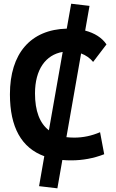

<svg xmlns="http://www.w3.org/2000/svg" viewBox="-20 -858 626 1039"><path d="M290.5 161.1 317.4 7.8C333 9.3 348.6 9.8 365.2 9.8C426.8 9.8 486.3 -1 543.9 -23.4L521.5 -142.6C475.6 -123 429.7 -113.3 381.8 -113.3C366.7 -113.3 352.5 -114.3 339.4 -115.7L418.9 -568.8C444.8 -559.1 467.3 -543.5 483.9 -522.9L556.2 -617.7C532.2 -653.8 491.7 -679.2 440.9 -692.4L464.4 -826.2L365.2 -837.9L341.3 -703.1C145.5 -697.8 33.7 -568.8 33.7 -347.7C33.7 -169.4 96.2 -57.6 219.7 -12.7L191.4 149.4ZM244.6 -152.8C194.8 -190.9 169.4 -257.8 169.4 -352.5C169.4 -481.9 227.1 -561.5 319.3 -577.1Z"/></svg>

Font: CaskaydiaCove Nerd Font
Style: Bold
Weight: 700
Designer: Aaron Bell
Foundry: Saja Typeworks
Version: Version 2111.1;Nerd Fonts 2.3.0